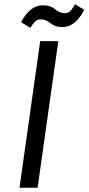

<svg xmlns="http://www.w3.org/2000/svg" viewBox="-20 -880 415 900"><path d="M71.4 0H156.3L253.3 -687.3H168.4ZM122 -749.3Q133.1 -767.7 144.1 -778.5Q155 -789.3 170.9 -789.3Q195.1 -789.3 216.8 -771.1Q238.4 -753 272.9 -753Q302.3 -753 328 -772.9Q353.7 -792.9 375.1 -834L331.7 -859.9Q322.9 -842.9 311.9 -830.6Q300.9 -818.4 283.9 -818.4Q259.3 -818.4 237.9 -836.8Q216.6 -855.1 181 -855.1Q149.9 -855.1 124.6 -835Q99.3 -814.9 78.7 -776Z"/></svg>

Font: Secuela ExtLt
Style: Italic
Weight: 200
Italic angle: -8°
Designer: Fernando Haro
Foundry: deFharo
Version: Version 1.704